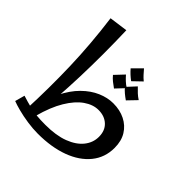

<svg xmlns="http://www.w3.org/2000/svg" viewBox="-198 -908 1076 1076"><g transform="rotate(45 340.0 -370.5)"><path d="M259 10Q219 10 175.5 3.5Q132 -3 96 -12.5Q60 -22 40 -30L56 -88Q90 -77 133.5 -66Q177 -55 254 -55Q339 -55 396.5 -77Q454 -99 484 -136.5Q514 -174 514 -220Q514 -269 484 -297Q454 -325 406 -325Q363 -325 320.5 -295.5Q278 -266 241.5 -205.5Q205 -145 180 -52L138 -70Q153 -158 184.5 -222.5Q216 -287 258 -328.5Q300 -370 346.5 -390Q393 -410 438 -410Q491 -410 532 -389.5Q573 -369 596.5 -331Q620 -293 620 -238Q620 -162 574.5 -106Q529 -50 448 -20Q367 10 259 10ZM116 -40Q124 -215 119 -385Q114 -555 90 -736L200 -751Q203 -657 203 -564.5Q203 -472 200 -383.5Q197 -295 191 -212Q185 -129 176 -54ZM421 -568Q406 -579 393 -591Q380 -603 368 -617L421 -670Q434 -655 445 -642.5Q456 -630 472 -617ZM382 -471Q366 -482 350.5 -494.5Q335 -507 324 -521L374 -574Q387 -559 400.5 -546.5Q414 -534 431 -523ZM476 -471Q460 -482 445 -494.5Q430 -507 419 -521L468 -574Q482 -559 495.5 -546.5Q509 -534 526 -523Z"/></g></svg>

Font: Marhey Light
Style: Regular
Weight: 300
Designer: Nur Syamsi & Bustanul Arifin
Foundry: Namelatype
Version: Version 1.000